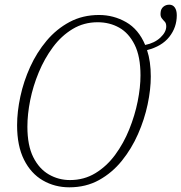

<svg xmlns="http://www.w3.org/2000/svg" viewBox="-20 -789 775 820"><path d="M276 11Q214 11 163 -18.5Q112 -48 82.5 -107Q53 -166 53 -254Q53 -312 67 -377Q81 -442 109 -503.5Q137 -565 179 -615Q221 -665 277 -695Q333 -725 403 -725Q465 -725 518.5 -694.5Q572 -664 600 -597Q640 -605 665 -628.5Q690 -652 690 -676Q690 -690 683.5 -696.5Q677 -703 670.5 -711.5Q664 -720 666 -736Q667 -751 677.5 -760Q688 -769 703 -769Q718 -769 726.5 -757Q735 -745 735 -724Q735 -672 703 -631.5Q671 -591 608 -575Q624 -527 624 -462Q624 -407 610.5 -343Q597 -279 569.5 -216.5Q542 -154 500.5 -102.5Q459 -51 403 -20Q347 11 276 11ZM279 -20Q339 -20 387.5 -49.5Q436 -79 472 -128Q508 -177 532 -236.5Q556 -296 568 -356Q580 -416 580 -467Q580 -548 555 -598Q530 -648 489 -671Q448 -694 397 -694Q338 -694 290 -665Q242 -636 206 -587.5Q170 -539 145.5 -480Q121 -421 109 -361Q97 -301 97 -248Q97 -168 122 -118Q147 -68 188.5 -44Q230 -20 279 -20Z"/></svg>

Font: Noto Serif SemiCondensed ExtraLight
Style: Italic
Weight: 200
Width: 4
Italic angle: -12°
Designer: Monotype Design Team
Foundry: Monotype Imaging Inc.
Version: Version 2.013